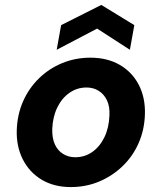

<svg xmlns="http://www.w3.org/2000/svg" viewBox="-20 -747 656 779"><path d="M267 12Q199 12 149 -18Q99 -48 72.5 -100.5Q46 -153 48 -219Q50 -282 73.5 -335.5Q97 -389 138 -429Q179 -469 232.5 -491Q286 -513 347 -513Q415 -513 465.5 -484Q516 -455 543 -403Q570 -351 568 -283Q566 -220 542.5 -166.5Q519 -113 477.5 -73Q436 -33 382.5 -10.5Q329 12 267 12ZM285 -109Q324 -109 354.5 -130.5Q385 -152 403.5 -190Q422 -228 424 -278Q426 -315 414 -340Q402 -365 380.5 -378.5Q359 -392 331 -392Q293 -392 262 -370.5Q231 -349 212.5 -311Q194 -273 192 -224Q191 -187 202.5 -161.5Q214 -136 236 -122.5Q258 -109 285 -109ZM210 -545 228 -645 391 -727 525 -645 507 -545 374 -631Z"/></svg>

Font: DM Sans 17pt ExtraBold
Style: Italic
Weight: 800
Italic angle: -10°
Version: Version 4.004;gftools[0.9.30]